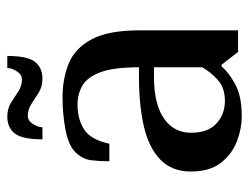

<svg xmlns="http://www.w3.org/2000/svg" viewBox="-98 -573 681 525"><g transform="rotate(-90 242.5 -310.5)"><path d="M188 10Q153 10 118 -3.5Q83 -17 59.5 -47.5Q36 -78 36 -129Q36 -181 68.5 -212.5Q101 -244 159 -257.5Q217 -271 295 -271H321Q321 -339 308 -375Q295 -411 272 -425Q249 -439 219 -439Q179 -439 151 -421Q123 -403 112 -352H64Q64 -379 67 -402.5Q70 -426 89 -445Q108 -464 150.5 -472Q193 -480 239 -480Q290 -480 331.5 -463Q373 -446 397.5 -400.5Q422 -355 422 -270V0H363L328 -45H323Q308 -26 275 -8Q242 10 188 10ZM229 -36Q265 -36 286.5 -55.5Q308 -75 321 -98V-230H295Q221 -230 181.5 -203Q142 -176 142 -129Q142 -82 167.5 -59Q193 -36 229 -36ZM124 -535Q124 -590 140 -610.5Q156 -631 186 -631Q208 -631 224 -621Q240 -611 255 -601Q270 -591 288 -591Q301 -591 310 -605Q319 -619 319 -631H352Q352 -576 336 -555.5Q320 -535 290 -535Q268 -535 252 -545Q236 -555 221 -565Q206 -575 188 -575Q175 -575 166 -561Q157 -547 157 -535Z"/></g></svg>

Font: El Messiri Medium
Style: Regular
Weight: 500
Designer: Mohamed Gaber
Foundry: Kief Type Foundry
Version: Version 2.020; ttfautohint (v1.8.3)